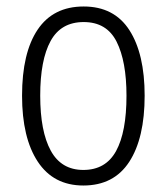

<svg xmlns="http://www.w3.org/2000/svg" viewBox="-20 -562 514 592"><path d="M426 -267Q426 -136 378.5 -63Q331 10 237 10Q145 10 96.5 -63.5Q48 -137 48 -267Q48 -399 96 -470.5Q144 -542 238 -542Q332 -542 379 -469Q426 -396 426 -267ZM104 -267Q104 -157 136.5 -97.5Q169 -38 237 -38Q306 -38 338 -96.5Q370 -155 370 -267Q370 -373 339.5 -433.5Q309 -494 238 -494Q168 -494 136 -435.5Q104 -377 104 -267Z"/></svg>

Font: Noto Sans Sinhala UI Condensed Light
Style: Regular
Weight: 300
Width: 3
Designer: Jelle Bosma - Monotype Design Team
Foundry: Monotype Imaging Inc.
Version: Version 2.006; ttfautohint (v1.8.4.7-5d5b)